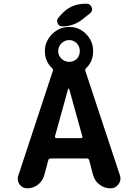

<svg xmlns="http://www.w3.org/2000/svg" viewBox="-20 -1110 724 1042"><path d="M397.5 -791Q413.1 -808.6 413.1 -833Q413.1 -857.4 396.5 -875Q379.9 -892.6 355.5 -892.6Q331.1 -892.6 313.5 -875Q295.9 -857.4 295.9 -833Q295.9 -808.6 313.5 -791.5Q331.1 -774.4 355.5 -774.4Q379.9 -774.4 397.5 -791ZM463.9 -241.2Q460.9 -250 451.2 -250H254.9Q245.1 -250 242.2 -241.2L219.7 -157.2Q210.9 -127 185.5 -107.4Q160.2 -87.9 127.9 -87.9Q101.6 -87.9 85.9 -109.4Q76.2 -124 76.2 -139.6Q76.2 -147.5 79.1 -156.2L266.6 -724.6Q269.5 -733.4 262.7 -740.2Q223.6 -776.4 223.6 -833Q223.6 -885.7 262.7 -924.8Q301.8 -963.9 355.5 -963.9Q409.2 -963.9 447.3 -925.3Q485.4 -886.7 485.4 -833Q485.4 -775.4 447.3 -740.2Q440.4 -733.4 443.4 -724.6L630.9 -158.2Q633.8 -149.4 633.8 -140.6Q633.8 -125 623 -110.4Q607.4 -87.9 580.1 -87.9Q546.9 -87.9 520.5 -107.9Q494.1 -127.9 485.4 -159.2ZM309.6 -1028.3Q362.3 -1089.8 443.4 -1089.8H449.2Q470.7 -1089.8 477.5 -1070.3Q479.5 -1064.5 479.5 -1058.6Q479.5 -1045.9 467.8 -1037.1L428.7 -1005.9Q379.9 -966.8 317.4 -966.8Q300.8 -966.8 293 -983.4Q290 -990.2 290 -997.1Q290 -1005.9 296.9 -1013.7ZM355.5 -627Q354.5 -628.9 352.5 -628.9Q350.6 -628.9 349.6 -627L278.3 -370.1Q277.3 -366.2 279.8 -363.3Q282.2 -360.4 286.1 -360.4H419.9Q423.8 -360.4 426.3 -363.3Q428.7 -366.2 426.8 -370.1Z"/></svg>

Font: Gen Jyuu GothicX Bold
Style: Bold
Weight: 700
Designer: Ryoko NISHIZUKA (kana &amp; ideographs); Paul D. Hunt (Latin, Greek &amp; Cyrillic); Wenlong ZHANG (bopomofo); Sandoll C
Version: Version 1.058.20140828